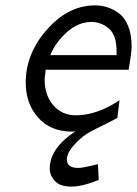

<svg xmlns="http://www.w3.org/2000/svg" viewBox="-20 -481 512 718"><path d="M76.2 -171.9Q76.2 -280.8 156 -370.8Q235.8 -460.9 335 -460.9Q358.9 -460.9 381.3 -453.9Q403.8 -446.8 425.3 -430.9Q446.8 -415 459.5 -383.1Q472.2 -351.1 472.2 -308.1Q472.2 -284.2 460.9 -220.2H150.9Q149.9 -210.4 148.9 -203.1Q147.9 -195.8 147.5 -193.4Q147 -190.9 147 -188.5Q147 -186 147 -182.1Q147 -125 179.4 -87.4Q211.9 -49.8 263.2 -49.8Q342.3 -49.8 426.8 -106L418.9 -40Q397 -27.8 358.9 -9.5Q320.8 8.8 300.3 22.5Q279.8 36.1 259.8 58.1Q230 90.3 230 115.2Q230 147.5 273.9 147Q290 147 346.2 132.8L349.1 191.9Q287.1 216.8 247.1 216.8Q204.1 216.8 185.1 195.8Q166 174.8 166 148.9Q166 73.7 262.2 9.8Q260.3 9.8 256.1 10.5Q252 11.2 250 11.2Q168.9 11.2 122.6 -41.3Q76.2 -93.8 76.2 -171.9ZM168 -274.9H416V-288.1Q416 -350.1 387 -374.5Q357.9 -398.9 321.8 -398.9Q273.9 -398.9 231.4 -361.8Q189 -324.7 168 -274.9Z"/></svg>

Font: CMU Sans Serif
Style: Oblique
Weight: 500
Italic angle: -12°
Version: Version 0.7.0